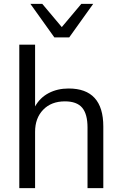

<svg xmlns="http://www.w3.org/2000/svg" viewBox="-20 -965 626 985"><path d="M79 0V-736H160V-419Q185 -464 230 -487.5Q275 -511 332 -511Q510 -511 510 -316V0H429V-311Q429 -380 401.5 -412.5Q374 -445 313 -445Q243 -445 201.5 -402Q160 -359 160 -289V0ZM259 -773 136 -945H197L297 -826L397 -945H458L335 -773Z"/></svg>

Font: Mulish
Style: Regular
Weight: 400
Designer: Vernon Adams
Foundry: Vernon Adams
Version: Version 3.603; ttfautohint (v1.8.3)